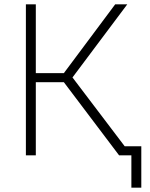

<svg xmlns="http://www.w3.org/2000/svg" viewBox="-20 -720 695 890"><path d="M100 -700H146V-381H276L514 -700H570L316 -361L558 -42H635V150H589V0H532L276 -339H146V0H100Z"/></svg>

Font: PT Root UI Light
Style: Regular
Weight: 300
Designer: Vitaly Kuzmin
Foundry: ParaType Ltd.
Version: Version 2.000G